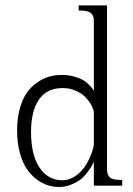

<svg xmlns="http://www.w3.org/2000/svg" viewBox="-20 -704 506 728"><path d="M335.9 0V-91.3Q333 -84.5 330.3 -79.1Q327.6 -73.7 315.4 -56.2Q303.2 -38.6 289.8 -27.1Q276.4 -15.6 253.2 -5.4Q230 4.9 204.1 4.9Q181.6 4.9 160.2 -2Q138.7 -8.8 117.4 -25.1Q96.2 -41.5 80.3 -65.4Q64.5 -89.4 54.7 -126.7Q44.9 -164.1 44.9 -210Q44.9 -256.3 55.4 -293.5Q65.9 -330.6 82.8 -353.8Q99.6 -377 122.3 -392.3Q145 -407.7 167.7 -413.8Q190.4 -419.9 213.9 -419.9Q240.2 -419.9 262.7 -413.3Q285.2 -406.7 297.9 -398.7Q310.5 -390.6 320.3 -379.9Q330.1 -369.1 332.5 -365Q335 -360.8 335.9 -358.4V-616.2Q335.9 -629.4 335 -635.7Q334 -642.1 328.9 -649.9Q323.7 -657.7 311.5 -660.9Q299.3 -664.1 278.3 -664.1V-683.6H385.7V-69.3Q385.7 -56.2 386.7 -49.8Q387.7 -43.5 392.8 -35.6Q397.9 -27.8 410.2 -24.7Q422.4 -21.5 443.4 -21.5V0ZM217.8 -370.1Q156.7 -370.1 127.2 -325.7Q97.7 -281.2 97.7 -204.1Q97.7 -116.2 129.9 -68.4Q162.1 -20.5 216.8 -20.5Q243.2 -20.5 266.8 -37.1Q290.5 -53.7 304.9 -77.1Q319.3 -100.6 327.6 -123.8Q335.9 -147 335.9 -162.1V-275.4Q335.9 -286.6 328.1 -302Q320.3 -317.4 306.4 -333Q292.5 -348.6 268.8 -359.4Q245.1 -370.1 217.8 -370.1Z"/></svg>

Font: Buda
Style: light
Weight: 400
Version: Version 1.002